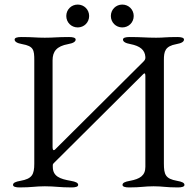

<svg xmlns="http://www.w3.org/2000/svg" viewBox="-20 -815 843 840"><path d="M37 -6C37 2 49 5 66 5C120 5 133 0 176 0C222 0 239 5 293 5C310 5 322 2 322 -6C322 -15 312 -20 289 -24C243 -32 211 -43 211 -85C211 -97 210 -96 218 -104L606 -490C609 -493 611 -494 612 -494C615 -494 616 -490 616 -483V-85C616 -46 591 -32 549 -24C526 -20 516 -15 516 -6C516 2 528 5 545 5C599 5 610 0 652 0C693 0 704 5 758 5C775 5 787 2 787 -6C787 -15 777 -20 754 -24C704 -33 697 -51 697 -100V-552C697 -590 702 -613 752 -622C775 -626 785 -633 785 -642C785 -650 773 -653 756 -653C702 -653 699 -650 663 -650C618 -650 601 -653 547 -653C530 -653 518 -650 518 -642C518 -633 528 -626 551 -622C592 -614 614 -597 616 -566V-562C616 -557 614 -552 608 -546L221 -161C219 -159 217 -158 215 -158C212 -158 210 -163 210 -172V-551C210 -590 228 -613 278 -622C301 -626 311 -633 311 -642C311 -650 299 -653 282 -653C228 -653 217 -650 176 -650C136 -650 127 -653 73 -653C56 -653 44 -650 44 -642C44 -633 54 -626 77 -622C127 -613 130 -597 130 -551V-99C130 -51 120 -33 70 -24C47 -20 37 -15 37 -6ZM515 -695C543 -695 565 -717 565 -745C565 -773 543 -795 515 -795C487 -795 465 -773 465 -745C465 -717 487 -695 515 -695ZM270 -745C270 -717 292 -695 320 -695C348 -695 370 -717 370 -745C370 -773 348 -795 320 -795C292 -795 270 -773 270 -745Z"/></svg>

Font: EB Garamond
Style: Regular
Weight: 400
Designer: Georg Duffner and Octavio Pardo
Foundry: Georg Duffner
Version: Version 1.000;PS 001.000;hotconv 1.0.88;makeotf.lib2.5.64775